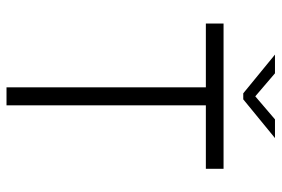

<svg xmlns="http://www.w3.org/2000/svg" viewBox="-154 -690 844 575"><g transform="rotate(90 267.5 -402.0)"><path d="M50 -597H241V0H295V-597H485V-650H50ZM143 -804 259 -709H277L393 -804H337L268 -745L199 -804Z"/></g></svg>

Font: Grotesk 01 Extrafine
Style: Bold
Weight: 400
Designer: Frank Adebiaye, contributions by Jérémy Landes, Ariel Martín Pérez
Foundry: Velvetyne Type Foundry
Version: Version 3.000;Glyphs 3.1.2 (3150)